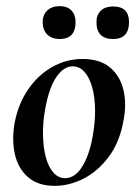

<svg xmlns="http://www.w3.org/2000/svg" viewBox="-20 -591 448 625"><path d="M158 14Q103 14 70.5 -15Q38 -44 28 -91Q18 -138 28 -193Q40 -254 72 -300.5Q104 -347 150 -373Q196 -399 249 -399Q305 -399 338 -371.5Q371 -344 382 -297.5Q393 -251 381 -193Q368 -125 332.5 -78.5Q297 -32 251 -9Q205 14 158 14ZM192 -11Q224 -11 247.5 -48.5Q271 -86 282 -149Q290 -194 289.5 -234.5Q289 -275 280 -307Q271 -339 255 -357Q239 -375 216 -375Q188 -375 164 -341Q140 -307 127 -236Q119 -191 120 -150Q121 -109 129.5 -78Q138 -47 154 -29Q170 -11 192 -11ZM174 -464Q149 -464 134 -478.5Q119 -493 119 -519Q119 -543 134 -557Q149 -571 174 -571Q199 -571 212.5 -557Q226 -543 226 -519Q226 -464 174 -464ZM348 -464Q294 -464 294 -519Q294 -543 308.5 -556.5Q323 -570 348 -570Q400 -570 400 -519Q400 -464 348 -464Z"/></svg>

Font: Cormorant Infant Light
Style: Italic
Weight: 300
Italic angle: -10°
Designer: Christian Thalmann (Catharsis Fonts)
Foundry: Catharsis Fonts
Version: Version 4.001